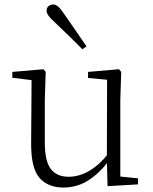

<svg xmlns="http://www.w3.org/2000/svg" viewBox="-20 -823 683 857"><path d="M263 14Q193 14 155.5 -30Q118 -74 119 -185L121 -478L140 -463L35 -476V-502L174 -514L184 -502L180 -377V-188Q180 -103 207 -68.5Q234 -34 286 -34Q334 -34 379.5 -61Q425 -88 463 -137L482 -103H464Q425 -51 375 -18.5Q325 14 263 14ZM460 8 457 -116V-117L458 -467L373 -475V-502L511 -514L521 -502L517 -377V-35L596 -27V0ZM366 -616 348 -603Q316 -635 284.5 -666Q253 -697 225 -723Q205 -741 196.5 -753Q188 -765 188 -775Q188 -789 197 -796Q206 -803 217 -803Q228 -803 238.5 -794.5Q249 -786 264 -764Q288 -730 314 -692Q340 -654 366 -616Z"/></svg>

Font: Noto Serif HK
Style: Regular
Weight: 200
Designer: Ryoko NISHIZUKA 西塚涼子 (kana & ideographs); Frank Grießhammer (Latin, Greek & Cyrillic); Wenlong ZHANG 张文龙 (bopomofo); San
Foundry: Adobe
Version: Version 2.001;hotconv 1.1.0;makeotfexe 2.6.0